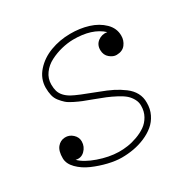

<svg xmlns="http://www.w3.org/2000/svg" viewBox="-141 -739 882 888"><g transform="rotate(-30 300.0 -295.0)"><path d="M460.9 -149.9Q460.9 -120.1 447.5 -96.2Q434.1 -72.3 413.1 -57.6Q392.1 -43 365.2 -33.2Q338.4 -23.4 313.5 -19.8Q288.6 -16.1 265.1 -16.6Q213.9 -17.6 157.5 -37.4Q101.1 -57.1 73.2 -85Q100.6 -78.1 120.4 -97.4Q140.1 -116.7 140.6 -144Q141.1 -167 123 -183.6Q105 -200.2 81.5 -199.2Q57.1 -198.2 41 -178.7Q24.9 -159.2 25.4 -120.1Q25.9 -90.8 51.8 -64.7Q77.6 -38.6 115.2 -22.2Q152.8 -5.9 192.6 3.7Q232.4 13.2 264.2 13.2Q296.4 13.2 327.9 7.6Q359.4 2 389.2 -10.7Q418.9 -23.4 441.4 -42Q463.9 -60.5 477.5 -88.4Q491.2 -116.2 490.7 -149.9Q491.2 -178.2 478.5 -201.9Q465.8 -225.6 440.9 -244.1Q416 -262.7 389.2 -276.1Q362.3 -289.6 324.2 -303.7Q228 -339.8 201.7 -354.5Q163.6 -376 154.3 -407.2Q149.9 -421.9 149.9 -442.9Q149.9 -474.6 168.7 -500.2Q187.5 -525.9 217 -541Q246.6 -556.2 278.6 -564Q310.5 -571.8 340.8 -572.3Q441.9 -573.2 495.6 -523.4Q467.8 -527.8 446.5 -511.7Q425.3 -495.6 425.8 -466.8Q426.3 -439.9 444.8 -424.8Q463.4 -409.7 481 -410.2Q512.7 -410.6 528.3 -431.2Q543.9 -451.7 543.5 -477.5Q543.5 -516.6 513.7 -545.9Q483.9 -575.2 438.7 -589.1Q393.6 -603 341.8 -602.5Q286.1 -602.1 236.3 -583.5Q186.5 -564.9 153.6 -527.8Q120.6 -490.7 120.1 -442.9Q120.1 -419.9 124.5 -401.4Q128.9 -382.8 140.6 -368.2Q152.3 -353.5 163.8 -343.3Q175.3 -333 197.8 -322Q220.2 -311 236.6 -304.4Q252.9 -297.9 283.7 -286.6Q319.3 -273.4 341.8 -264.2Q364.3 -254.9 389.6 -241.5Q415 -228 429 -215.6Q442.9 -203.1 452.1 -186Q461.4 -168.9 460.9 -149.9Z"/></g></svg>

Font: Compagnon Light Italic
Style: Regular
Weight: 400
Italic angle: -12°
Designer: Valentin Papon
Foundry: Velvetyne Type Foundry
Version: Version 1.000;PS 001.000;hotconv 1.0.88;makeotf.lib2.5.64775